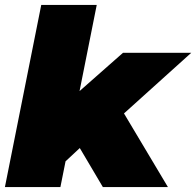

<svg xmlns="http://www.w3.org/2000/svg" viewBox="-25 -762 799 782"><path d="M480 -300 659 0H394L300 -159L242 -105L221 0H-5L143 -742H369L299 -391L476 -547H754Z"/></svg>

Font: Montserrat Alternates Black
Style: Italic
Weight: 900
Italic angle: -11.3°
Designer: Julieta Ulanovsky
Foundry: Julieta Ulanovsky
Version: Version 7.200